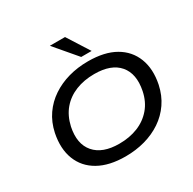

<svg xmlns="http://www.w3.org/2000/svg" viewBox="-201 -1154 1379 1371"><g transform="rotate(-30 489.0 -468.5)"><path d="M454 9Q320 9 232.5 -40.5Q145 -90 110 -180Q75 -270 99 -389Q116 -469 158 -529.5Q200 -590 261.5 -631Q323 -672 398 -693Q473 -714 559 -714Q694 -714 780.5 -664.5Q867 -615 902 -525Q937 -435 913 -317Q896 -237 854 -176Q812 -115 751 -74Q690 -33 614.5 -12Q539 9 454 9ZM460 -92Q545 -92 613.5 -119.5Q682 -147 728.5 -201.5Q775 -256 791 -335Q817 -465 754 -539Q691 -613 552 -613Q467 -613 398.5 -585.5Q330 -558 284.5 -504.5Q239 -451 221 -371Q194 -241 258 -166.5Q322 -92 460 -92ZM533 -765 379 -946H504L619 -765Z"/></g></svg>

Font: Nunito Sans 10pt Expanded SemiBold
Style: Italic
Weight: 600
Width: 7
Italic angle: -9°
Designer: Vernon Adams
Foundry: Vernon Adams
Version: Version 3.101;gftools[0.9.27]